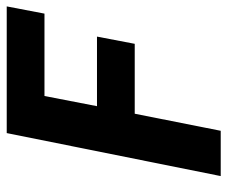

<svg xmlns="http://www.w3.org/2000/svg" viewBox="-74 -618 692 585"><g transform="rotate(-90 272.5 -326.0)"><path d="M28 0 159 -652H545L523 -537H272L241 -377H453L431 -262H218L166 0Z"/></g></svg>

Font: Source Sans 3 ExtraLight
Style: Bold Italic
Weight: 700
Italic angle: -11°
Version: Version 3.052;hotconv 1.1.0;makeotfexe 2.6.0